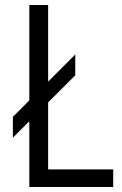

<svg xmlns="http://www.w3.org/2000/svg" viewBox="-20 -751 491 771"><path d="M97.7 -264.2 31.7 -198.2V-281.7L97.7 -347.7V-731H173.3V-423.3L282.2 -532.2V-448.7L173.3 -339.8V-70.8H434.6V0H97.7Z"/></svg>

Font: Glacial Indifference
Style: Regular
Weight: 400
Designer: Alfredo Marco Pradil
Foundry: Alfredo Marco Pradil
Version: Version 1.312